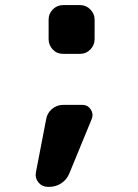

<svg xmlns="http://www.w3.org/2000/svg" viewBox="-20 -600 540 750"><path d="M302.7 -190.4Q322.3 -190.4 334 -173.3Q345.7 -156.2 338.9 -136.7L251 77.1Q241.2 101.6 219.7 115.7Q198.2 129.9 172.9 129.9H167Q144.5 129.9 130.4 112.8Q116.2 95.7 120.1 74.2L160.2 -133.8Q164.1 -158.2 183.1 -174.3Q202.1 -190.4 226.6 -190.4ZM293 -580.1Q316.4 -580.1 333 -563Q349.6 -545.9 349.6 -523.4V-447.3Q349.6 -423.8 333 -406.7Q316.4 -389.6 293 -389.6H226.6Q202.1 -389.6 186 -406.7Q169.9 -423.8 169.9 -447.3V-523.4Q169.9 -546.9 186.5 -563.5Q203.1 -580.1 226.6 -580.1Z"/></svg>

Font: Rounded Mgen+ 1m bold
Style: Bold
Weight: 700
Designer: [Source Han Sans]
Ryoko NISHIZUKA  (kana & ideographs); Paul D. Hunt (Latin, Greek & Cyrillic); Wenlong ZHANG  (bopomofo
Version: Version 1.059.20150602